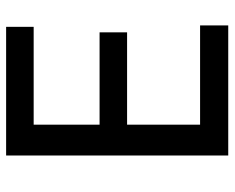

<svg xmlns="http://www.w3.org/2000/svg" viewBox="-86 -642 729 596"><g transform="rotate(-90 278.0 -344.5)"><path d="M496.6 0H92.8V-689.5H492.2V-604H188.5V-399.4H475.1V-314H188.5V-87.4H496.6Z"/></g></svg>

Font: Shanti
Style: Regular
Weight: 400
Designer: vernon adams
Foundry: vernon adams
Version: Version 1.000